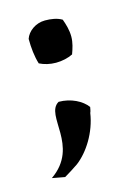

<svg xmlns="http://www.w3.org/2000/svg" viewBox="-73 -291 265 395"><g transform="rotate(-15 59.5 -93.0)"><path d="M-9 63 18 68C28 62 38 56 48 49C73 30 96 -6 102 -46C104 -50 104 -54 105 -58C94 -73 71 -85 45 -85C10 -65 63 13 -9 63ZM19 -226C19 -207 21 -188 26 -172C36 -167 48 -164 61 -164C74 -164 87 -167 97 -172C101 -183 105 -195 105 -208C105 -222 101 -235 97 -246C87 -252 74 -254 61 -254C41 -254 24 -241 19 -226Z"/></g></svg>

Font: Rabbid Highway Sign II Hop
Style: Regular
Weight: 400
Foundry: Cannot Into Space Fonts
Version: Version 0.277